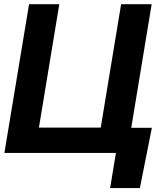

<svg xmlns="http://www.w3.org/2000/svg" viewBox="-20 -748 798 939"><path d="M722.7 -123 664.1 171.9H518.6L546.9 0H496.1L516.6 -123ZM1.5 0 122.1 -727.5H270L170.4 -124H472.7L572.3 -727.5H721.7L601.6 0Z"/></svg>

Font: Inter Tight
Style: Bold Italic
Weight: 700
Italic angle: -9.39999°
Designer: Rasmus Andersson
Foundry: rsms
Version: Version 3.004